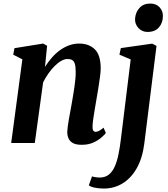

<svg xmlns="http://www.w3.org/2000/svg" viewBox="-20 -806 946 1082"><path d="M233.5 -429Q250.5 -456 271.2 -480Q292 -504 316.5 -522Q341 -540 368.5 -550.2Q396 -560.5 426 -560.5Q481 -560.5 514.2 -528.2Q547.5 -496 547.5 -419.5Q547.5 -401 543.2 -370.5Q539 -340 533.8 -306.8Q528.5 -273.5 523.5 -246Q519.5 -221 514.5 -192.8Q509.5 -164.5 505.8 -138.2Q502 -112 501.5 -92.5Q501 -75 506.2 -69Q511.5 -63 518 -63Q527 -63 537.5 -68.2Q548 -73.5 563.5 -86.5L576.5 -56.5Q571 -48.5 553.2 -32.5Q535.5 -16.5 507.2 -3.2Q479 10 440.5 10Q408 10 390.5 0Q373 -10 366 -26.5Q359 -43 359 -63Q359.5 -75 361.8 -92.8Q364 -110.5 367.8 -132Q371.5 -153.5 375.8 -175.8Q380 -198 383.5 -218.5Q387 -239.5 391.2 -263.5Q395.5 -287.5 399 -312.2Q402.5 -337 404.8 -360.2Q407 -383.5 406.5 -403.5Q406.5 -431 401.8 -446.2Q397 -461.5 387 -467.5Q377 -473.5 361 -473.5Q344 -473.5 325.2 -463Q306.5 -452.5 288 -434Q269.5 -415.5 252.8 -391.8Q236 -368 223 -342L176 0H43L106 -471.5L54.5 -498L61.5 -534.5L223 -560.5L245.5 -548ZM793 4.5Q782.5 86 750.5 142.2Q718.5 198.5 670.8 227.5Q623 256.5 565.5 256.5Q538.5 256.5 514.8 251.8Q491 247 480.5 238.5L498.5 188Q505.5 190.5 518.5 192.5Q531.5 194.5 542 194.5Q572.5 194.5 593.2 178Q614 161.5 627 131.8Q640 102 648 62.2Q656 22.5 661.5 -24L716.5 -471L653 -498L661 -535L837.5 -560L862 -547.5ZM811 -626Q781 -626 760.5 -647.8Q740 -669.5 741 -699Q743 -735.5 765.5 -760.8Q788 -786 826.5 -786Q860.5 -786 879.5 -764.8Q898.5 -743.5 898 -716Q898 -678 876 -652Q854 -626 811 -626Z"/></svg>

Font: Merriweather 36pt
Style: Bold Italic
Weight: 700
Italic angle: -7.8°
Version: Version 2.101